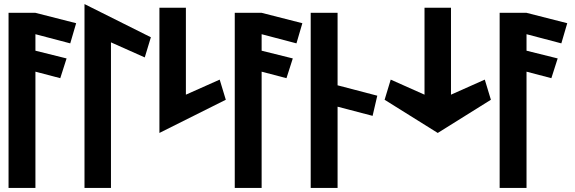

<svg xmlns="http://www.w3.org/2000/svg" viewBox="-20 -923 2825 943"><path d="M22 -860V0H154V-571L276 -539L307 -636L154 -674V-755L325 -710L354 -809L154 -860Z M395 0H525V-715L691 -641L721 -740L395 -903Z M763 -885V-270L1089 -433L1059 -532L893 -458V-885Z M1133 -860V0H1265V-571L1387 -539L1418 -636L1265 -674V-755L1436 -710L1465 -809L1265 -860Z M1506 0H1638V-399L1810 -354L1833 -453L1638 -504V-860H1506Z M2065 -885V-458L1899 -532L1869 -433L2130 -270L2391 -433L2361 -532L2195 -458V-885Z M2434 -860V0H2566V-571L2688 -539L2719 -636L2566 -674V-755L2737 -710L2766 -809L2566 -860Z"/></svg>

Font: Ny Stormning
Style: Regular
Weight: 400
Designer: Robert Jablonski, Mew Too
Foundry: Cannot Into Space Fonts
Version: Version 0.90